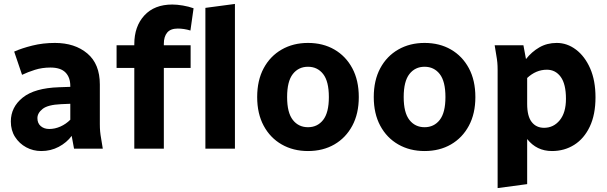

<svg xmlns="http://www.w3.org/2000/svg" viewBox="-20 -755 3082 975"><path d="M35 -138Q35 -211 95.5 -259.5Q156 -308 280 -312L337 -314V-318Q337 -362 312.5 -387Q288 -412 236 -412Q194 -412 157.5 -400.5Q121 -389 92 -375L52 -493Q90 -510 144 -523.5Q198 -537 259 -537Q360 -537 423.5 -483.5Q487 -430 487 -326V-125Q487 -104 488.5 -87.5Q490 -71 494 -49L502 0H356L344 -65Q319 -31 278.5 -9.5Q238 12 190 12Q148 12 113 -7Q78 -26 56.5 -59.5Q35 -93 35 -138ZM170 -155Q170 -129 187 -114.5Q204 -100 230 -100Q259 -100 287 -112.5Q315 -125 337 -147V-228L290 -226Q223 -223 196.5 -202Q170 -181 170 -155Z M572 -410V-525H662V-531Q662 -621 713 -676.5Q764 -732 855 -732Q879 -732 908.5 -727Q938 -722 963 -713L947 -600Q931 -605 914.5 -607.5Q898 -610 883 -610Q846 -610 829 -589.5Q812 -569 812 -533V-525H948V-410H812V0H662V-410ZM1023 0V-715L1173 -735V0Z M1286 -262Q1286 -347 1319 -408.5Q1352 -470 1410.5 -503.5Q1469 -537 1544 -537Q1620 -537 1678 -503.5Q1736 -470 1769 -408.5Q1802 -347 1802 -262Q1802 -178 1769 -116.5Q1736 -55 1678 -21.5Q1620 12 1544 12Q1469 12 1410.5 -21.5Q1352 -55 1319 -116.5Q1286 -178 1286 -262ZM1438 -262Q1438 -183 1467 -146Q1496 -109 1544 -109Q1592 -109 1621 -146Q1650 -183 1650 -262Q1650 -342 1621 -379Q1592 -416 1544 -416Q1496 -416 1467 -379Q1438 -342 1438 -262Z M1878 -262Q1878 -347 1911 -408.5Q1944 -470 2002.5 -503.5Q2061 -537 2136 -537Q2212 -537 2270 -503.5Q2328 -470 2361 -408.5Q2394 -347 2394 -262Q2394 -178 2361 -116.5Q2328 -55 2270 -21.5Q2212 12 2136 12Q2061 12 2002.5 -21.5Q1944 -55 1911 -116.5Q1878 -178 1878 -262ZM2030 -262Q2030 -183 2059 -146Q2088 -109 2136 -109Q2184 -109 2213 -146Q2242 -183 2242 -262Q2242 -342 2213 -379Q2184 -416 2136 -416Q2088 -416 2059 -379Q2030 -342 2030 -262Z M2492 -525H2638L2651 -455Q2680 -492 2719 -514.5Q2758 -537 2807 -537Q2860 -537 2905 -503Q2950 -469 2977 -407.5Q3004 -346 3004 -261Q3004 -173 2975 -112Q2946 -51 2896 -19.5Q2846 12 2783 12Q2705 12 2657 -49V180L2507 200V-400Q2507 -421 2505.5 -437.5Q2504 -454 2500 -476ZM2657 -227Q2657 -165 2680 -135.5Q2703 -106 2743 -106Q2791 -106 2822.5 -144.5Q2854 -183 2854 -253Q2854 -328 2827.5 -364.5Q2801 -401 2757 -401Q2702 -401 2657 -359Z"/></svg>

Font: Radio Canada
Style: Bold
Weight: 700
Designer: Charles Daoud, Etienne Aubert Bonn, Alexandre Saumier Demers, Jacques Le Bailly
Foundry: Radio-Canada
Version: Version 2.104; ttfautohint (v1.8.4.7-5d5b);gftools[0.9.28.de